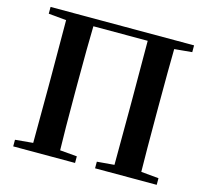

<svg xmlns="http://www.w3.org/2000/svg" viewBox="-106 -864 1066 987"><g transform="rotate(15 427.0 -371.0)"><path d="M808.6 -706.1 714.8 -697.3Q712.9 -597.7 712.9 -394.5V-345.7Q712.9 -143.6 714.8 -43.9L808.6 -35.2V0H480.5V-35.2L572.3 -43Q573.2 -142.6 573.2 -345.7V-394.5Q573.2 -601.6 572.3 -703.1H283.2Q280.3 -602.5 280.3 -394.5V-345.7Q280.3 -143.6 283.2 -43L374 -35.2V0H44.9V-35.2L139.6 -43.9Q140.6 -142.6 140.6 -345.7V-394.5Q140.6 -596.7 139.6 -697.3L44.9 -706.1V-742.2H808.6Z"/></g></svg>

Font: GenYoMin TW TTF Bold
Style: Regular
Weight: 700
Version: Version 1.300